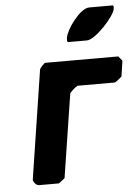

<svg xmlns="http://www.w3.org/2000/svg" viewBox="-53 -781 590 823"><g transform="rotate(-5 242.0 -370.0)"><path d="M283 -410H443C448 -410 472 -431 474 -433L484 -500L468 -520H154C149 -520 130 -499 129 -493L57 -27C55 -17 70 0 80 0H167L193 -20L249 -380C255 -389 273 -405 283 -410ZM256 -620C255 -615 253 -600 260 -600H340C377 -600 461 -693 466 -724C466 -727 470 -740 462 -740H362C322 -740 261 -654 256 -620Z"/></g></svg>

Font: Asimov Print
Style: CIt
Weight: 500
Designer: Google
Version: Version 2.000980: 2014